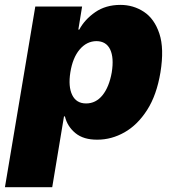

<svg xmlns="http://www.w3.org/2000/svg" viewBox="-62 -573 704 797"><path d="M-41.5 204.1 84.5 -545.9H278.8L263.2 -450.2H267.1Q289.6 -492.2 333.3 -522.5Q377 -552.7 438 -552.7Q491.7 -552.7 535.4 -523.9Q579.1 -495.1 599.6 -433.3Q620.1 -371.6 604 -272.5Q588.4 -178.2 548.6 -116.2Q508.8 -54.2 454.8 -23.7Q400.9 6.8 342.3 6.8Q284.7 7.3 251 -20.5Q217.3 -48.3 207.5 -89.8H203.6L154.8 204.1ZM295.4 -143.6Q335.9 -143.6 363.5 -177.7Q391.1 -211.9 401.9 -272.5Q411.6 -333.5 395.3 -367.7Q378.9 -401.9 338.4 -402.3Q297.9 -401.9 268.8 -367.7Q239.7 -333.5 230 -272.5Q220.7 -213.4 237.8 -178.5Q254.9 -143.6 295.4 -143.6Z"/></svg>

Font: Inter Tight Black
Style: Italic
Weight: 900
Italic angle: -9.39999°
Designer: Rasmus Andersson
Foundry: rsms
Version: Version 3.004; ttfautohint (v1.8.4.7-5d5b)